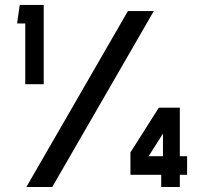

<svg xmlns="http://www.w3.org/2000/svg" viewBox="-20 -744 837 764"><path d="M80.5 -409V-650.5H48L58.5 -724.5H154V-409ZM85 0 489 -700H592L188 0ZM621.5 0V-48.5H499V-137.5L612 -315.5H695.5V-122.5H724.5V-48.5H695.5V0ZM571.5 -122.5H628.5V-212.5Z"/></svg>

Font: Urbanist
Style: Bold
Weight: 700
Designer: Corey Hu
Foundry: Corey Hu
Version: Version 1.330; ttfautohint (v1.8.4.7-5d5b)